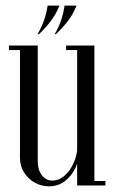

<svg xmlns="http://www.w3.org/2000/svg" viewBox="-20 -656 405 679"><path d="M260.9 -451.2V-124.9Q260.9 -92 246.9 -62.6Q233 -33.2 209 -15.1Q185 3 152.6 3Q127 3 103.6 -9.8Q80.1 -22.5 65.4 -45.5Q50.6 -68.5 50.6 -98.6V-495H113.5V-85.5Q113.5 -55.6 127.8 -36.6Q142 -17.5 165.2 -17.5Q184.8 -17.5 201.1 -29.1Q217.5 -40.8 229 -58.6Q240.5 -76.5 246.6 -95.8Q252.8 -115 252.8 -130.6V-451.2ZM313.8 -495V0H252.8V-495ZM252.8 -495V-479H213.8V-495ZM352.8 -16V0H313.8V-16ZM50.6 -495V-479H11.6V-495ZM118.1 -535.4H113.1Q128.8 -563.5 136.6 -586.8Q144.5 -610.1 148.5 -636.2H190.1Q177.5 -604.6 159.1 -580.8Q140.8 -556.9 118.1 -535.4ZM178.1 -535.4H173.8Q189.4 -563.5 196.9 -586.8Q204.5 -610.1 208.5 -636.2H250.8Q238.1 -604.6 219.4 -580.8Q200.8 -556.9 178.1 -535.4Z"/></svg>

Font: Emberly Black
Style: Regular
Weight: 900
Designer: Rajesh Rajput
Foundry: Rajesh Rajput
Version: Version 1.000